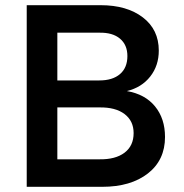

<svg xmlns="http://www.w3.org/2000/svg" viewBox="-20 -720 708 740"><path d="M368 -700Q469 -700 530.5 -653Q592 -606 592 -525Q592 -467 559 -425Q526 -383 469 -369Q539 -357 577.5 -310Q616 -263 616 -192Q616 -103 550 -51.5Q484 0 374 0H83V-700ZM363 -410Q414 -410 442.5 -434.5Q471 -459 471 -504Q471 -547 442.5 -571Q414 -595 363 -594H201V-410ZM363 -106Q425 -105 460 -131.5Q495 -158 495 -207Q495 -254 460 -280.5Q425 -307 363 -306H201V-106Z"/></svg>

Font: Steamflix Grotesk
Style: Regular
Weight: 400
Designer: Julieta Ulanovsky
Foundry: Julieta Ulanovsky
Version: Version 4.000;PS 004.000;hotconv 1.0.88;makeotf.lib2.5.64775